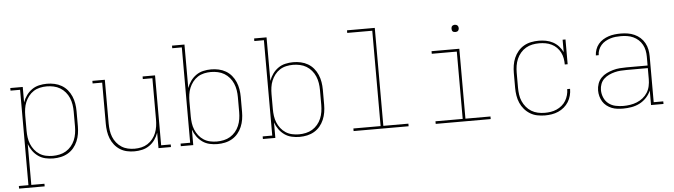

<svg xmlns="http://www.w3.org/2000/svg" viewBox="-53 -964 4907 1398"><g transform="rotate(-5 2400.0 -265.0)"><path d="M36 205V186H106V-511H36V-530H127V-417Q137 -445 154 -468.5Q171 -492 194.5 -508.5Q218 -525 246.5 -531.5Q275 -538 304 -538Q332 -538 359.5 -532Q387 -526 411 -512Q435 -498 453 -476.5Q471 -455 482 -429Q493 -403 497.5 -375.5Q502 -348 502 -320V-210Q502 -182 497.5 -154.5Q493 -127 482 -101Q471 -75 453 -53.5Q435 -32 411 -18Q387 -4 359.5 2Q332 8 304 8Q275 8 246.5 1.5Q218 -5 194.5 -21.5Q171 -38 154 -61.5Q137 -85 127 -113V186H223V205ZM301 -11Q326 -11 351.5 -16.5Q377 -22 398.5 -35Q420 -48 436.5 -67.5Q453 -87 463 -110.5Q473 -134 477 -159.5Q481 -185 481 -210V-320Q481 -345 477 -370.5Q473 -396 463 -419.5Q453 -443 436.5 -462.5Q420 -482 398.5 -495Q377 -508 351.5 -513.5Q326 -519 301 -519Q276 -519 251 -513.5Q226 -508 205 -494.5Q184 -481 168.5 -461Q153 -441 143.5 -418Q134 -395 130.5 -370Q127 -345 127 -320V-210Q127 -185 130.5 -160Q134 -135 143.5 -112Q153 -89 168.5 -69Q184 -49 205 -35.5Q226 -22 251 -16.5Q276 -11 301 -11Z M897 8Q869 8 842 2Q815 -4 792 -18.5Q769 -33 751.5 -55Q734 -77 724 -102.5Q714 -128 710 -155.5Q706 -183 706 -210V-511H636V-530H727V-210Q727 -185 730.5 -160Q734 -135 743 -112Q752 -89 768 -69Q784 -49 805 -35.5Q826 -22 850.5 -16.5Q875 -11 900 -11Q925 -11 949.5 -16.5Q974 -22 995 -35.5Q1016 -49 1032 -69Q1048 -89 1057 -112Q1066 -135 1069.5 -160Q1073 -185 1073 -210V-511H1003V-530H1094V-19H1164V0H1073V-113Q1063 -85 1046.5 -61.5Q1030 -38 1006 -21.5Q982 -5 953.5 1.5Q925 8 897 8Z M1504 8Q1475 8 1446.5 1.5Q1418 -5 1394.5 -21.5Q1371 -38 1354 -61.5Q1337 -85 1327 -113V0H1236V-19H1306V-716H1236V-735H1327V-417Q1337 -445 1354 -468.5Q1371 -492 1394.5 -508.5Q1418 -525 1446.5 -531.5Q1475 -538 1504 -538Q1532 -538 1559.5 -532Q1587 -526 1611 -512Q1635 -498 1653 -476.5Q1671 -455 1682 -429Q1693 -403 1697.5 -375.5Q1702 -348 1702 -320V-210Q1702 -182 1697.5 -154.5Q1693 -127 1682 -101Q1671 -75 1653 -53.5Q1635 -32 1611 -18Q1587 -4 1559.5 2Q1532 8 1504 8ZM1501 -11Q1526 -11 1551.5 -16.5Q1577 -22 1598.5 -35Q1620 -48 1636.5 -67.5Q1653 -87 1663 -110.5Q1673 -134 1677 -159.5Q1681 -185 1681 -210V-320Q1681 -345 1677 -370.5Q1673 -396 1663 -419.5Q1653 -443 1636.5 -462.5Q1620 -482 1598.5 -495Q1577 -508 1551.5 -513.5Q1526 -519 1501 -519Q1476 -519 1451 -513.5Q1426 -508 1405 -494.5Q1384 -481 1368.5 -461Q1353 -441 1343.5 -418Q1334 -395 1330.5 -370Q1327 -345 1327 -320V-210Q1327 -185 1330.5 -160Q1334 -135 1343.5 -112Q1353 -89 1368.5 -69Q1384 -49 1405 -35.5Q1426 -22 1451 -16.5Q1476 -11 1501 -11Z M2104 8Q2075 8 2046.5 1.5Q2018 -5 1994.5 -21.5Q1971 -38 1954 -61.5Q1937 -85 1927 -113V0H1836V-19H1906V-716H1836V-735H1927V-417Q1937 -445 1954 -468.5Q1971 -492 1994.5 -508.5Q2018 -525 2046.5 -531.5Q2075 -538 2104 -538Q2132 -538 2159.5 -532Q2187 -526 2211 -512Q2235 -498 2253 -476.5Q2271 -455 2282 -429Q2293 -403 2297.5 -375.5Q2302 -348 2302 -320V-210Q2302 -182 2297.5 -154.5Q2293 -127 2282 -101Q2271 -75 2253 -53.5Q2235 -32 2211 -18Q2187 -4 2159.5 2Q2132 8 2104 8ZM2101 -11Q2126 -11 2151.5 -16.5Q2177 -22 2198.5 -35Q2220 -48 2236.5 -67.5Q2253 -87 2263 -110.5Q2273 -134 2277 -159.5Q2281 -185 2281 -210V-320Q2281 -345 2277 -370.5Q2273 -396 2263 -419.5Q2253 -443 2236.5 -462.5Q2220 -482 2198.5 -495Q2177 -508 2151.5 -513.5Q2126 -519 2101 -519Q2076 -519 2051 -513.5Q2026 -508 2005 -494.5Q1984 -481 1968.5 -461Q1953 -441 1943.5 -418Q1934 -395 1930.5 -370Q1927 -345 1927 -320V-210Q1927 -185 1930.5 -160Q1934 -135 1943.5 -112Q1953 -89 1968.5 -69Q1984 -49 2005 -35.5Q2026 -22 2051 -16.5Q2076 -11 2101 -11Z M2499 0V-19H2698V-716H2515V-735H2718V-19H2901V0Z M3099 0V-19H3298V-511H3115V-530H3318V-19H3501V0ZM3300 -654Q3295 -654 3289.5 -655.5Q3284 -657 3280.5 -660.5Q3277 -664 3275.5 -669.5Q3274 -675 3274 -680Q3274 -685 3275.5 -690.5Q3277 -696 3280.5 -699.5Q3284 -703 3289.5 -705Q3295 -707 3300 -707Q3305 -707 3310.5 -705Q3316 -703 3319.5 -699.5Q3323 -696 3325 -690.5Q3327 -685 3327 -680Q3327 -675 3325 -669.5Q3323 -664 3319.5 -660.5Q3316 -657 3310.5 -655.5Q3305 -654 3300 -654Z M3898 8Q3870 8 3842 2.5Q3814 -3 3790 -17.5Q3766 -32 3747.5 -53.5Q3729 -75 3718 -100.5Q3707 -126 3702.5 -154Q3698 -182 3698 -210V-320Q3698 -348 3702.5 -376Q3707 -404 3718 -429.5Q3729 -455 3747.5 -477Q3766 -499 3790.5 -513Q3815 -527 3843 -532.5Q3871 -538 3899 -538Q3925 -538 3951.5 -533Q3978 -528 4001.5 -515.5Q4025 -503 4043.5 -483Q4062 -463 4073 -439V-530H4094V-349H4073Q4073 -372 4069 -394.5Q4065 -417 4054.5 -437.5Q4044 -458 4027.5 -474.5Q4011 -491 3990 -501Q3969 -511 3946.5 -515Q3924 -519 3901 -519Q3875 -519 3850 -514Q3825 -509 3803 -496Q3781 -483 3764 -463Q3747 -443 3737 -419.5Q3727 -396 3723 -371Q3719 -346 3719 -320V-210Q3719 -185 3722.5 -159.5Q3726 -134 3736 -111Q3746 -88 3762.5 -68Q3779 -48 3800.5 -35Q3822 -22 3847 -16.5Q3872 -11 3898 -11Q3920 -11 3942 -14.5Q3964 -18 3984.5 -27Q4005 -36 4022.5 -50.5Q4040 -65 4051.5 -84Q4063 -103 4069 -125Q4075 -147 4075 -169H4096Q4096 -144 4089.5 -119.5Q4083 -95 4070 -74Q4057 -53 4037.5 -36.5Q4018 -20 3995 -10Q3972 0 3947.5 4Q3923 8 3898 8Z M4469 8Q4448 8 4426.5 5.5Q4405 3 4385 -5Q4365 -13 4348 -26.5Q4331 -40 4320 -58Q4309 -76 4303.5 -97Q4298 -118 4298 -139Q4298 -164 4306.5 -188.5Q4315 -213 4332.5 -231Q4350 -249 4372.5 -260Q4395 -271 4419.5 -278Q4444 -285 4469 -287Q4494 -289 4519 -289H4673V-355Q4673 -377 4668.5 -399.5Q4664 -422 4653 -442Q4642 -462 4625 -477.5Q4608 -493 4587 -502.5Q4566 -512 4543.5 -515.5Q4521 -519 4498 -519Q4478 -519 4458.5 -517Q4439 -515 4420 -509Q4401 -503 4383.5 -493Q4366 -483 4353 -468Q4340 -453 4332.5 -434Q4325 -415 4325 -395H4304Q4305 -417 4312.5 -438.5Q4320 -460 4334.5 -477.5Q4349 -495 4368.5 -507Q4388 -519 4409.5 -526Q4431 -533 4453.5 -535.5Q4476 -538 4498 -538Q4524 -538 4549 -534Q4574 -530 4597.5 -519.5Q4621 -509 4640 -492Q4659 -475 4671.5 -452.5Q4684 -430 4689 -405Q4694 -380 4694 -355V-19H4764V0H4673V-106Q4661 -78 4639 -54.5Q4617 -31 4589.5 -17Q4562 -3 4531 2.5Q4500 8 4469 8ZM4472 -11Q4497 -11 4522.5 -15Q4548 -19 4571.5 -28.5Q4595 -38 4615 -54Q4635 -70 4648.5 -91.5Q4662 -113 4667.5 -138.5Q4673 -164 4673 -189V-270H4519Q4497 -270 4474.5 -268.5Q4452 -267 4430.5 -261.5Q4409 -256 4388.5 -246.5Q4368 -237 4351.5 -221.5Q4335 -206 4327 -184.5Q4319 -163 4319 -141Q4319 -112 4330.5 -85Q4342 -58 4364.5 -40.5Q4387 -23 4415.5 -17Q4444 -11 4472 -11Z"/></g></svg>

Font: Iosevka Slab Thin Extended
Style: Regular
Weight: 100
Width: 7
Monospace: yes
Designer: Belleve Invis
Foundry: Belleve Invis
Version: Version 11.1.1; ttfautohint (v1.8.3)